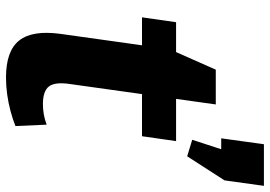

<svg xmlns="http://www.w3.org/2000/svg" viewBox="-146 -718 874 621"><g transform="rotate(90 290.5 -407.0)"><path d="M230.4 10.1Q143.9 10.1 110.2 -32.9Q76.6 -75.9 89.1 -166.4L138.4 -518.4L204.8 -668.4H317.3L251.1 -195.8Q244.1 -148.4 259.1 -128.8Q274.1 -109.3 316.5 -109.3Q332 -109.3 348.9 -112.1Q365.7 -114.9 382.7 -121.4L387.2 -20.5Q366 -11.8 339.3 -4.7Q312.7 2.5 284.8 6.3Q256.9 10.1 230.4 10.1ZM51.3 -540H435.9L420.1 -429.8H35.6ZM580.6 -824.1 562.9 -696.7 485 -575.9 431.6 -592.2 493.5 -782.1 520.4 -686H426.9L446 -824.1Z"/></g></svg>

Font: Pathway Extreme 8pt Thin
Style: Italic
Weight: 100
Italic angle: -8°
Designer: Eduardo Rodriguez Tunni
Foundry: Eduardo Rodriguez Tunni
Version: Version 1.000